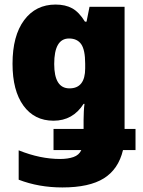

<svg xmlns="http://www.w3.org/2000/svg" viewBox="-20 -583 628 843"><path d="M354 -303V-283Q354 -195 285 -195Q218 -195 218 -302Q218 -414 283 -414Q319 -414 336.5 -389Q354 -364 354 -303ZM35 -303Q35 -185 83 -119Q131 -53 215 -53Q300 -53 347 -127H351Q349 -114 348 -93Q347 -72 347 -57V-17H215V76H337Q327 98 302.5 106.5Q278 115 244 115Q156 115 62 77V206Q150 240 254 240Q372 240 436 200Q500 160 520 76H575V-17H527V-553H373L360 -488H353Q327 -530 297 -546.5Q267 -563 224 -563Q137 -563 86 -494.5Q35 -426 35 -303Z"/></svg>

Font: Noto Sans UI SemiCondensed Black
Style: Regular
Weight: 900
Width: 4
Designer: Monotype Design Team
Foundry: Monotype Imaging Inc.
Version: 1.001